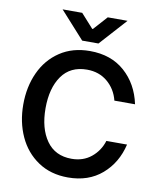

<svg xmlns="http://www.w3.org/2000/svg" viewBox="-98 -995 899 1080"><g transform="rotate(10 351.5 -455.0)"><path d="M46 -353Q46 -454 83.5 -536Q121 -618 193 -666Q265 -714 364 -714Q485 -714 563 -645Q641 -576 665 -463H547Q531 -527 483 -567.5Q435 -608 366 -608Q271 -608 222 -538.5Q173 -469 173 -354Q173 -239 222.5 -169Q272 -99 366 -99Q432 -99 478 -136.5Q524 -174 542 -232H660Q635 -125 558 -58.5Q481 8 364 8Q265 8 193 -40.5Q121 -89 83.5 -171Q46 -253 46 -353ZM171 -918H283L354 -839H358L429 -918H542L403 -764H310Z"/></g></svg>

Font: Lopes Sans SemiBold
Style: Regular
Weight: 600
Designer: Gabriel Lam, Diego Maldonado
Foundry: TypeRant, Foresti Design
Version: Version 4.000